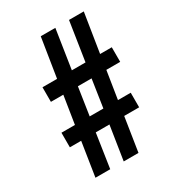

<svg xmlns="http://www.w3.org/2000/svg" viewBox="-173 -800 828 912"><g transform="rotate(-30 241.0 -344.0)"><path d="M81 12 110 -174H48V-254H122L146 -406H78V-486H158L192 -700H272L239 -486H314L347 -700H428L394 -486H458V-406H382L358 -254H428V-174H346L317 12H236L265 -174H190L162 12ZM203 -254H278L301 -406H226Z"/></g></svg>

Font: Archivo ExtraCondensed ExtraBold
Style: Italic
Weight: 800
Width: 2
Italic angle: -10°
Designer: Hector Gatti
Foundry: Omnibus-Type
Version: Version 2.001